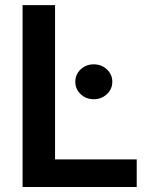

<svg xmlns="http://www.w3.org/2000/svg" viewBox="-20 -748 604 768"><path d="M70.3 0V-727.5H200.2V-110.4H526.9V0ZM355 -351.1Q324.2 -351.1 302.7 -371.3Q281.2 -391.6 281.2 -420.9Q281.2 -450.2 302.7 -470.5Q324.2 -490.7 355 -490.7Q385.7 -490.7 407.5 -470.5Q429.2 -450.2 429.2 -420.9Q429.2 -391.6 407.5 -371.3Q385.7 -351.1 355 -351.1Z"/></svg>

Font: Inter 20pt SemiBold
Style: Regular
Weight: 600
Version: Version 4.001;git-66647c0bb